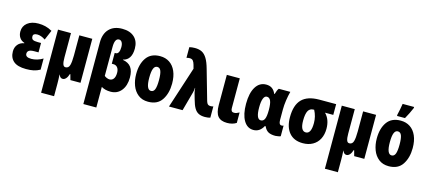

<svg xmlns="http://www.w3.org/2000/svg" viewBox="-69 -1430 5194 2331"><g transform="rotate(15 2528.0 -264.0)"><path d="M334 -225H284Q235 -225 215 -211.5Q195 -198 195 -172Q195 -126 269 -126Q304 -126 341.5 -137Q379 -148 413 -169V-29Q373 -7 333 1.5Q293 10 239 10Q131 10 80.5 -34Q30 -78 30 -157Q30 -208 59 -243.5Q88 -279 138 -287V-292Q99 -304 77 -336Q55 -368 55 -413Q55 -481 106.5 -522Q158 -563 244 -563Q290 -563 331.5 -553Q373 -543 418 -518L366 -395Q312 -431 265 -431Q212 -431 212 -395Q212 -365 230 -354Q248 -343 293 -343H334Z M922 0H795L776 -69H770Q759 -32 740.5 -11Q722 10 700 10Q683 10 672 0.5Q661 -9 652 -31H650Q654 27 654 84V240H491V-553H654V-247Q654 -190 663.5 -162.5Q673 -135 696 -135Q735 -135 747 -177Q759 -219 759 -300V-553H922Z M1452 -572Q1452 -501 1425.5 -459Q1399 -417 1348 -406V-402Q1419 -390 1452 -344.5Q1485 -299 1485 -217Q1485 -114 1435 -52Q1385 10 1301 10Q1231 10 1185 -19V240H1022V-535Q1022 -644 1080.5 -704.5Q1139 -765 1244 -765Q1342 -765 1397 -714Q1452 -663 1452 -572ZM1185 -521V-158Q1196 -147 1215.5 -139Q1235 -131 1250 -131Q1283 -131 1301.5 -157Q1320 -183 1320 -232Q1320 -274 1301 -298Q1282 -322 1249 -322H1229V-458H1242Q1265 -458 1277 -481.5Q1289 -505 1289 -546Q1289 -585 1275.5 -607Q1262 -629 1239 -629Q1185 -629 1185 -521Z M1772 10Q1697 10 1646.5 -30Q1596 -70 1571.5 -135.5Q1547 -201 1547 -278Q1547 -406 1603 -484.5Q1659 -563 1774 -563Q1842 -563 1892.5 -529.5Q1943 -496 1971 -432Q1999 -368 1999 -278Q1999 -156 1944.5 -73Q1890 10 1772 10ZM1773 -126Q1806 -126 1820 -162.5Q1834 -199 1834 -278Q1834 -356 1820 -392Q1806 -428 1773 -428Q1742 -428 1727 -391Q1712 -354 1712 -276Q1712 -126 1773 -126Z M2203 -520 2190 -568Q2182 -597 2168.5 -614.5Q2155 -632 2126 -632Q2106 -632 2086 -626V-760Q2118 -768 2155 -768Q2208 -768 2244 -749.5Q2280 -731 2307.5 -686Q2335 -641 2357 -562L2465 -183Q2473 -156 2485 -145.5Q2497 -135 2518 -135Q2538 -135 2554 -141V1Q2526 10 2487 10Q2439 10 2407 -6Q2375 -22 2353 -59.5Q2331 -97 2313 -164L2291 -241Q2287 -256 2285 -275.5Q2283 -295 2283 -300H2280Q2278 -264 2271 -240L2205 0H2034Z M2776 -178Q2776 -131 2814 -131Q2831 -131 2846 -136Q2861 -141 2881 -152V-21Q2834 10 2765 10Q2686 10 2649.5 -33.5Q2613 -77 2613 -176V-553H2776Z M2929 -274Q2929 -410 2976 -486.5Q3023 -563 3107 -563Q3151 -563 3180.5 -542.5Q3210 -522 3228 -479H3234Q3248 -532 3266 -553H3411Q3397 -502 3388 -439.5Q3379 -377 3379 -324V-190Q3379 -131 3413 -131Q3426 -131 3438 -136V-3Q3433 1 3409.5 5.5Q3386 10 3373 10Q3314 10 3281.5 -9Q3249 -28 3230 -72H3220Q3176 10 3096 10Q3018 10 2973.5 -66Q2929 -142 2929 -274ZM3216 -270V-275Q3216 -352 3200.5 -387.5Q3185 -423 3152 -423Q3124 -423 3109 -384.5Q3094 -346 3094 -273Q3094 -126 3153 -126Q3186 -126 3201 -160Q3216 -194 3216 -270Z M3717 10Q3605 10 3545.5 -60.5Q3486 -131 3486 -256Q3486 -408 3557 -480.5Q3628 -553 3777 -553H3987V-418H3883Q3951 -350 3951 -233Q3951 -160 3922.5 -105Q3894 -50 3841 -20Q3788 10 3717 10ZM3719 -126Q3786 -126 3786 -262Q3786 -344 3747 -418H3739Q3693 -418 3672 -379Q3651 -340 3651 -257Q3651 -126 3719 -126Z M4489 0H4362L4343 -69H4337Q4326 -32 4307.5 -11Q4289 10 4267 10Q4250 10 4239 0.5Q4228 -9 4219 -31H4217Q4221 27 4221 84V240H4058V-553H4221V-247Q4221 -190 4230.5 -162.5Q4240 -135 4263 -135Q4302 -135 4314 -177Q4326 -219 4326 -300V-553H4489Z M4796 10Q4721 10 4670.5 -30Q4620 -70 4595.5 -135.5Q4571 -201 4571 -278Q4571 -406 4627 -484.5Q4683 -563 4798 -563Q4866 -563 4916.5 -529.5Q4967 -496 4995 -432Q5023 -368 5023 -278Q5023 -156 4968.5 -73Q4914 10 4796 10ZM4797 -126Q4830 -126 4844 -162.5Q4858 -199 4858 -278Q4858 -356 4844 -392Q4830 -428 4797 -428Q4766 -428 4751 -391Q4736 -354 4736 -276Q4736 -126 4797 -126ZM4738 -622Q4743 -640 4753.5 -693Q4764 -746 4766 -765H4910V-752Q4879 -678 4838 -606H4738Z"/></g></svg>

Font: Noto Sans UI CondBlack
Style: Regular
Weight: 900
Width: 3
Designer: Monotype Design Team
Foundry: Monotype Imaging Inc.
Version: Version 1.001